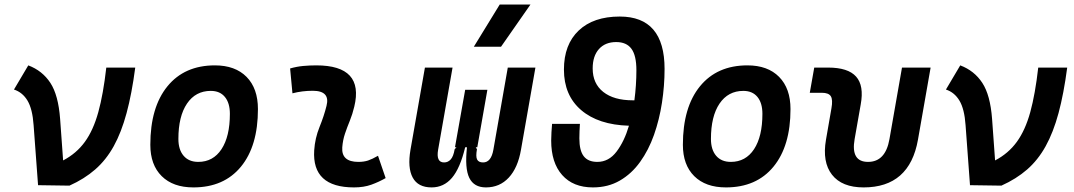

<svg xmlns="http://www.w3.org/2000/svg" viewBox="-20 -815 4728 845"><path d="M147.5 0 127.9 -264.2Q123 -335.4 101.1 -372.1Q79.1 -408.7 41.5 -420.9L104.5 -527.3Q166.5 -503.9 201.7 -450.2Q236.8 -396.5 244.6 -291.5L257.8 -108.9Q316.4 -139.6 353.5 -190.7Q390.6 -241.7 412.6 -321.3Q434.6 -400.9 447.8 -517.6H575.2Q560.1 -402.3 537.1 -317.4Q514.2 -232.4 480.5 -171.6Q446.8 -110.8 398.9 -69.1Q351.1 -27.3 285.6 2Z M831.1 9.8Q741.7 9.8 691.7 -39.8Q641.6 -89.4 641.6 -177.7Q641.6 -342.8 716.8 -435.1Q792 -527.3 925.8 -527.3Q1015.1 -527.3 1065.2 -476.6Q1115.2 -425.8 1115.2 -335Q1115.2 -172.4 1040.3 -81.3Q965.3 9.8 831.1 9.8ZM852.5 -102.5Q918 -102.5 954.8 -158.4Q991.7 -214.4 991.7 -314Q991.7 -361.8 969.7 -388.4Q947.8 -415 907.7 -415Q840.8 -415 803 -359.1Q765.1 -303.2 765.1 -203.6Q765.1 -156.2 788.1 -129.4Q811 -102.5 852.5 -102.5Z M1643.6 -129.4 1677.2 -31.2Q1647.5 -14.2 1614.3 -2.2Q1581.1 9.8 1538.1 9.8Q1352.5 9.8 1362.8 -153.3Q1366.2 -206.5 1386.2 -255.9Q1406.2 -305.2 1417 -349.1Q1434.1 -415.5 1356.4 -415.5Q1310.1 -415.5 1267.1 -404.3L1256.8 -513.7Q1285.6 -522 1314.5 -524.7Q1343.3 -527.3 1372.1 -527.3Q1583.5 -527.3 1539.1 -345.2Q1531.2 -312 1519.5 -283.4Q1507.8 -254.9 1498.3 -226.8Q1488.8 -198.7 1486.3 -166.5Q1481.9 -102.5 1557.1 -102.5Q1581.5 -102.5 1599.9 -108.6Q1618.2 -114.7 1643.6 -129.4Z M2118.7 9.8Q2065.9 9.8 2045.4 -32.2Q2024.9 -74.2 2035.2 -167H2027.3Q2004.9 -74.2 1969 -32.2Q1933.1 9.8 1879.4 9.8Q1819.8 9.8 1796.4 -33.4Q1772.9 -76.7 1786.6 -156.2L1850.1 -517.6H1971.7L1908.2 -156.2Q1898.4 -100.1 1934.6 -100.1Q1951.7 -100.1 1963.6 -113.3Q1975.6 -126.5 1981 -158.2L1989.3 -167H1982.4L2027.3 -419.9H2125L2080.6 -167H2073.7L2079.1 -158.2Q2073.2 -126 2079.8 -113Q2086.4 -100.1 2106 -100.1Q2141.6 -100.1 2151.4 -156.2L2214.8 -517.6H2336.4L2272.9 -156.2Q2259.3 -76.7 2219.2 -33.4Q2179.2 9.8 2118.7 9.8ZM2065.4 -609.4 2179.2 -794.9H2314.5L2185.1 -609.4Z M2589.4 9.8Q2502.4 9.8 2454.1 -44.7Q2405.8 -99.1 2405.8 -196.3Q2405.8 -214.4 2407 -232.7Q2408.2 -251 2409.7 -270H2532.2Q2531.2 -254.4 2530.5 -238Q2529.8 -221.7 2529.8 -206.1Q2529.8 -152.3 2549.1 -127.4Q2568.4 -102.5 2608.9 -102.5Q2659.2 -102.5 2693.6 -147.9Q2728 -193.4 2748 -261.7Q2613.3 -265.6 2537.6 -330.6Q2461.9 -395.5 2461.9 -508.8Q2461.9 -619.1 2526.9 -680.7Q2591.8 -742.2 2707.5 -742.2Q2904.8 -742.2 2904.8 -511.7Q2904.8 -437.5 2893.3 -362.8Q2881.8 -288.1 2858.2 -221.2Q2834.5 -154.3 2797.1 -102.3Q2759.8 -50.3 2708 -20.3Q2656.2 9.8 2589.4 9.8ZM2772 -373.5Q2776.4 -406.7 2778.6 -440.2Q2780.8 -473.6 2780.8 -505.9Q2780.8 -570.8 2759 -600.3Q2737.3 -629.9 2691.9 -629.9Q2643.6 -629.9 2616 -599.1Q2588.4 -568.4 2588.4 -513.7Q2588.4 -447.3 2635 -410.4Q2681.6 -373.5 2765.1 -373.5Z M3174.8 9.8Q3085.4 9.8 3035.4 -39.8Q2985.4 -89.4 2985.4 -177.7Q2985.4 -342.8 3060.5 -435.1Q3135.7 -527.3 3269.5 -527.3Q3358.9 -527.3 3408.9 -476.6Q3459 -425.8 3459 -335Q3459 -172.4 3384 -81.3Q3309.1 9.8 3174.8 9.8ZM3196.3 -102.5Q3261.7 -102.5 3298.6 -158.4Q3335.4 -214.4 3335.4 -314Q3335.4 -361.8 3313.5 -388.4Q3291.5 -415 3251.5 -415Q3184.6 -415 3146.7 -359.1Q3108.9 -303.2 3108.9 -203.6Q3108.9 -156.2 3131.8 -129.4Q3154.8 -102.5 3196.3 -102.5Z M3780.8 9.8Q3685.5 9.8 3641.8 -45.9Q3598.1 -101.6 3615.2 -200.2L3639.2 -338.4Q3646 -376 3636.5 -391.4Q3627 -406.7 3596.7 -406.7H3543.9L3563.5 -517.6H3624.5Q3712.4 -517.6 3747.8 -477.8Q3783.2 -438 3768.1 -355.5L3741.2 -202.6Q3723.6 -102.5 3800.3 -102.5Q3877 -102.5 3894.5 -202.6L3949.7 -517.6H4075.7L4020 -200.2Q3982.9 9.8 3780.8 9.8Z M4249 0 4229.5 -264.2Q4224.6 -335.4 4202.6 -372.1Q4180.7 -408.7 4143.1 -420.9L4206.1 -527.3Q4268.1 -503.9 4303.2 -450.2Q4338.4 -396.5 4346.2 -291.5L4359.4 -108.9Q4418 -139.6 4455.1 -190.7Q4492.2 -241.7 4514.2 -321.3Q4536.1 -400.9 4549.3 -517.6H4676.8Q4661.6 -402.3 4638.7 -317.4Q4615.7 -232.4 4582 -171.6Q4548.3 -110.8 4500.5 -69.1Q4452.6 -27.3 4387.2 2Z"/></svg>

Font: Cascadia Code PL SemiBold
Style: Italic
Weight: 600
Italic angle: -10°
Monospace: yes
Designer: Aaron Bell
Foundry: Saja Typeworks
Version: Version 2404.023; ttfautohint (v1.8.4)